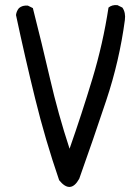

<svg xmlns="http://www.w3.org/2000/svg" viewBox="-20 -735 540 756"><path d="M212.9 -25.4Q158.2 -184.6 118.2 -347.7Q78.1 -510.7 43 -675.8Q44.9 -691.4 54.7 -703.1Q68.4 -714.8 89.8 -712.9L109.4 -703.1Q144.5 -565.4 176.8 -425.8Q209 -286.1 253.9 -149.4Q301.8 -286.1 343.8 -424.8Q385.7 -563.5 407.2 -705.1Q420.9 -716.8 442.4 -714.8L461.9 -705.1Q475.6 -685.5 471.7 -656.2Q450.2 -495.1 398.4 -339.8Q346.7 -184.6 292 -31.2Q257.8 30.3 212.9 -25.4Z"/></svg>

Font: NaikaiFont
Style: Regular-Lite
Weight: 400
Version: Version 1.67